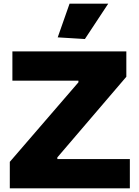

<svg xmlns="http://www.w3.org/2000/svg" viewBox="-20 -1018 752 1038"><path d="M33 -143 404 -573V-582H47V-740H663V-603L290 -167V-158H682V0H33ZM292 -816 356 -998H565L439 -807Z"/></svg>

Font: Encode Sans Wide
Style: ExtraBold
Weight: 800
Designer: Pablo Impallari, Andres Torresi
Foundry: Pablo Impallari, Andres Torresi
Version: Version 1.000; ttfautohint (v1.00) -l 8 -r 50 -G 200 -x 14 -